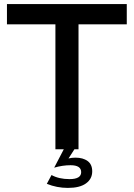

<svg xmlns="http://www.w3.org/2000/svg" viewBox="-20 -730 655 939"><path d="M209 169 232 126Q268 146 320 146Q377 146 377 112Q377 78 325 78Q286 78 245 90L292 0H251V-611H14V-710H600V-611H364V0H344L315 45Q330 41 349 41Q386 41 408.5 57.5Q431 74 431 108Q431 145 400.5 167Q370 189 312 189Q258 189 209 169Z"/></svg>

Font: Raleway
Style: Regular
Weight: 600
Designer: Matt McInerney, Pablo Impallari, Rodrigo Fuenzalida
Foundry: Matt McInerney, Pablo Impallari, Rodrigo Fuenzalida
Version: Version 1.000;PS 001.001;hotconv 1.0.56; ttfautohint (v1.5)